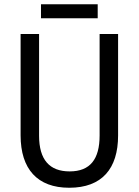

<svg xmlns="http://www.w3.org/2000/svg" viewBox="-20 -874 653 904"><path d="M440 -854H173V-788H440ZM536 -236V-714H449V-236C449 -125 405 -67 308 -67C213 -67 164 -122 164 -235V-714H77V-237C77 -78 156 10 306 10C460 10 536 -80 536 -236Z"/></svg>

Font: Noto Sans Oriya Cond
Style: Regular
Weight: 400
Width: 3
Designer: Amélie Bonet and Sol Matas
Foundry: Google LLC
Version: Version 2.006